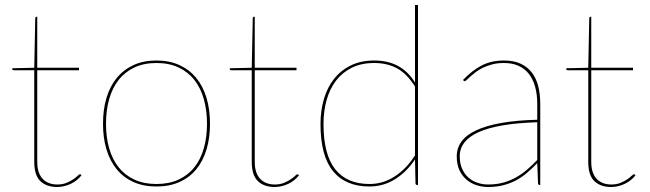

<svg xmlns="http://www.w3.org/2000/svg" viewBox="-20 -740 2598 768"><path d="M209 8Q166 8 141.5 -15.5Q117 -39 117 -93V-459H36Q29 -459 29 -464V-467L117 -469L121 -666Q121 -668.5 122.2 -670.8Q123.5 -673 126 -673H129V-469H296V-459H129V-93Q129 -68 135.2 -50.8Q141.5 -33.5 152.5 -22.8Q163.5 -12 178 -7Q192.5 -2 209 -2Q230 -2 245.8 -8.5Q261.5 -15 272.5 -22.5Q283.5 -30 290.2 -36.5Q297 -43 300 -43Q302 -43 304 -41L306 -39Q298.5 -29 287.8 -20.2Q277 -11.5 264.2 -5.2Q251.5 1 237.2 4.5Q223 8 209 8Z M606 -498Q657.5 -498 697.5 -479.8Q737.5 -461.5 764.8 -428.5Q792 -395.5 806 -348.8Q820 -302 820 -245Q820 -188 806 -141.8Q792 -95.5 764.8 -62.5Q737.5 -29.5 697.5 -11.8Q657.5 6 606 6Q554 6 514.2 -11.8Q474.5 -29.5 447.2 -62.5Q420 -95.5 406 -141.8Q392 -188 392 -245Q392 -302 406 -348.8Q420 -395.5 447.2 -428.5Q474.5 -461.5 514.2 -479.8Q554 -498 606 -498ZM606 -4Q656 -4 694 -21.5Q732 -39 757.2 -70.5Q782.5 -102 795.2 -146.5Q808 -191 808 -245Q808 -299 795.2 -343.8Q782.5 -388.5 757.2 -420.5Q732 -452.5 694 -470.2Q656 -488 606 -488Q555.5 -488 517.8 -470.2Q480 -452.5 454.8 -420.5Q429.5 -388.5 416.8 -343.8Q404 -299 404 -245Q404 -191 416.8 -146.5Q429.5 -102 454.8 -70.5Q480 -39 517.8 -21.5Q555.5 -4 606 -4Z M1079 8Q1036 8 1011.5 -15.5Q987 -39 987 -93V-459H906Q899 -459 899 -464V-467L987 -469L991 -666Q991 -668.5 992.2 -670.8Q993.5 -673 996 -673H999V-469H1166V-459H999V-93Q999 -68 1005.2 -50.8Q1011.5 -33.5 1022.5 -22.8Q1033.5 -12 1048 -7Q1062.5 -2 1079 -2Q1100 -2 1115.8 -8.5Q1131.5 -15 1142.5 -22.5Q1153.5 -30 1160.2 -36.5Q1167 -43 1170 -43Q1172 -43 1174 -41L1176 -39Q1168.5 -29 1157.8 -20.2Q1147 -11.5 1134.2 -5.2Q1121.5 1 1107.2 4.5Q1093 8 1079 8Z M1649 0Q1642 0 1642 -8L1640 -102.5Q1607 -52.5 1560.2 -23.2Q1513.5 6 1458 6Q1362.5 6 1312.2 -55.2Q1262 -116.5 1262 -244Q1262 -297 1275.5 -343.5Q1289 -390 1316 -424.2Q1343 -458.5 1383.2 -478.2Q1423.5 -498 1477 -498Q1531 -498 1571.5 -476.5Q1612 -455 1640 -410V-720H1652V0ZM1458 -4Q1512.5 -4 1559.2 -34.5Q1606 -65 1640 -118.5V-394Q1607.5 -445.5 1568 -466.8Q1528.5 -488 1477 -488Q1425.5 -488 1387.5 -469.2Q1349.5 -450.5 1324.2 -417.5Q1299 -384.5 1286.5 -340Q1274 -295.5 1274 -244Q1274 -122 1320.8 -63Q1367.5 -4 1458 -4Z M2139 0Q2132 0 2132 -8L2129 -87.5Q2108 -65.5 2087 -47.8Q2066 -30 2042.5 -17.8Q2019 -5.5 1992 1.2Q1965 8 1932 8Q1910 8 1887.8 1.2Q1865.5 -5.5 1847.5 -20.2Q1829.5 -35 1818.2 -58.2Q1807 -81.5 1807 -115Q1807 -148 1826.2 -174.2Q1845.5 -200.5 1885.2 -219Q1925 -237.5 1985.5 -248.2Q2046 -259 2129 -261V-324Q2129 -362.5 2120.5 -393Q2112 -423.5 2095.5 -444.5Q2079 -465.5 2054 -476.8Q2029 -488 1996 -488Q1970 -488 1949 -482.5Q1928 -477 1911.5 -469Q1895 -461 1882.8 -451.5Q1870.5 -442 1861.5 -434Q1852.5 -426 1847 -420.5Q1841.5 -415 1839 -415Q1837 -415 1834 -418L1832 -420Q1868 -458 1906.5 -478Q1945 -498 1996 -498Q2033.5 -498 2060.8 -486Q2088 -474 2106 -451.5Q2124 -429 2132.5 -396.8Q2141 -364.5 2141 -324V0ZM1932 -2Q1966.5 -2 1994.5 -10Q2022.5 -18 2046 -31.5Q2069.5 -45 2089.8 -62.8Q2110 -80.5 2129 -100V-251Q1971.5 -246 1895.2 -211.8Q1819 -177.5 1819 -115Q1819 -85.5 1828.8 -64.2Q1838.5 -43 1854.2 -29.2Q1870 -15.5 1890.2 -8.8Q1910.5 -2 1932 -2Z M2425 8Q2382 8 2357.5 -15.5Q2333 -39 2333 -93V-459H2252Q2245 -459 2245 -464V-467L2333 -469L2337 -666Q2337 -668.5 2338.2 -670.8Q2339.5 -673 2342 -673H2345V-469H2512V-459H2345V-93Q2345 -68 2351.2 -50.8Q2357.5 -33.5 2368.5 -22.8Q2379.5 -12 2394 -7Q2408.5 -2 2425 -2Q2446 -2 2461.8 -8.5Q2477.5 -15 2488.5 -22.5Q2499.5 -30 2506.2 -36.5Q2513 -43 2516 -43Q2518 -43 2520 -41L2522 -39Q2514.5 -29 2503.8 -20.2Q2493 -11.5 2480.2 -5.2Q2467.5 1 2453.2 4.5Q2439 8 2425 8Z"/></svg>

Font: Lato TR Hairline
Style: Regular
Weight: 250
Designer: Lukasz Dziedzic
Foundry: Lukasz Dziedzic
Version: Version 1.104 2013